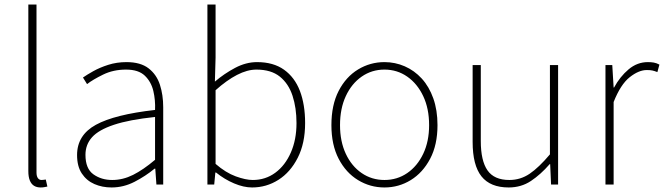

<svg xmlns="http://www.w3.org/2000/svg" viewBox="-20 -814 2929 847"><path d="M159 13Q142 13 130 5.5Q118 -2 111.5 -18Q105 -34 105 -59V-794H141V-53Q141 -37 147 -28.5Q153 -20 163 -20Q166 -20 170 -20.5Q174 -21 182 -22L189 9Q182 10 176 11.5Q170 13 159 13Z M472 13Q431 13 396.5 -2Q362 -17 341 -48.5Q320 -80 320 -130Q320 -218 403 -263.5Q486 -309 664 -329Q666 -372 656.5 -412.5Q647 -453 619 -480Q591 -507 536 -507Q480 -507 435 -485Q390 -463 364 -443L346 -472Q363 -484 391.5 -500Q420 -516 457.5 -528Q495 -540 538 -540Q600 -540 635.5 -512.5Q671 -485 685.5 -440Q700 -395 700 -341V0H670L665 -70H662Q622 -37 573.5 -12Q525 13 472 13ZM475 -20Q522 -20 567 -42.5Q612 -65 664 -109V-298Q550 -286 482.5 -263.5Q415 -241 386 -208.5Q357 -176 357 -131Q357 -70 392 -45Q427 -20 475 -20Z M1092 13Q1055 13 1012.5 -5Q970 -23 933 -53H930L925 0H895V-794H931V-560L928 -454Q969 -489 1017 -514.5Q1065 -540 1114 -540Q1186 -540 1233 -506.5Q1280 -473 1303 -413Q1326 -353 1326 -271Q1326 -182 1293.5 -118Q1261 -54 1208 -20.5Q1155 13 1092 13ZM1095 -20Q1151 -20 1194.5 -52Q1238 -84 1263 -141Q1288 -198 1288 -271Q1288 -338 1270.5 -391.5Q1253 -445 1214.5 -476Q1176 -507 1111 -507Q1071 -507 1025.5 -483.5Q980 -460 931 -416V-91Q976 -52 1020 -36Q1064 -20 1095 -20Z M1676 13Q1613 13 1559.5 -19.5Q1506 -52 1474 -113.5Q1442 -175 1442 -262Q1442 -351 1474 -413Q1506 -475 1559.5 -507.5Q1613 -540 1676 -540Q1723 -540 1765.5 -521.5Q1808 -503 1840.5 -467.5Q1873 -432 1891.5 -380Q1910 -328 1910 -262Q1910 -175 1877.5 -113.5Q1845 -52 1792 -19.5Q1739 13 1676 13ZM1676 -20Q1732 -20 1776.5 -50.5Q1821 -81 1847 -135.5Q1873 -190 1873 -262Q1873 -335 1847 -390Q1821 -445 1776.5 -476Q1732 -507 1676 -507Q1620 -507 1575.5 -476Q1531 -445 1505.5 -390Q1480 -335 1480 -262Q1480 -190 1505.5 -135.5Q1531 -81 1575.5 -50.5Q1620 -20 1676 -20Z M2224 13Q2143 13 2104 -36Q2065 -85 2065 -188V-527H2101V-192Q2101 -105 2130.5 -62.5Q2160 -20 2227 -20Q2276 -20 2316.5 -47.5Q2357 -75 2406 -133V-527H2442V0H2411L2407 -90H2405Q2365 -44 2322 -15.5Q2279 13 2224 13Z M2651 0V-527H2681L2687 -428H2689Q2715 -476 2753 -508Q2791 -540 2838 -540Q2852 -540 2864 -538Q2876 -536 2889 -529L2880 -496Q2867 -501 2858 -503Q2849 -505 2833 -505Q2798 -505 2758 -473.5Q2718 -442 2687 -364V0Z"/></svg>

Font: Noto Sans SC Thin
Style: Regular
Weight: 100
Designer: Ryoko NISHIZUKA 西塚涼子 (kana, bopomofo & ideographs); Paul D. Hunt (Latin, Greek & Cyrillic); Sandoll Communications 산돌커뮤니
Foundry: Adobe
Version: Version 2.004-H2;hotconv 1.0.118;makeotfexe 2.5.65603